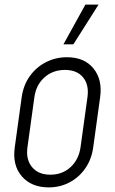

<svg xmlns="http://www.w3.org/2000/svg" viewBox="-20 -800 499 832"><path d="M191 12Q116 12 74.5 -36Q33 -84 44 -162L74 -379Q81.5 -431.5 109.2 -470.2Q137 -509 179 -530.5Q221 -552 270 -552Q345.5 -552 385 -503.5Q424.5 -455 414 -379L384 -162Q377 -110 349.8 -70.8Q322.5 -31.5 281.5 -9.8Q240.5 12 191 12ZM198 -43Q250.5 -43 286 -76Q321.5 -109 329 -162L359 -379Q366.5 -432.5 340 -464.8Q313.5 -497 261.5 -497Q209 -497 172.8 -464.8Q136.5 -432.5 129 -379L99 -162Q91.5 -109 118.8 -76Q146 -43 198 -43ZM255 -608 350 -780H407L298 -608Z"/></svg>

Font: Mohave Light
Style: Italic
Weight: 300
Italic angle: -8°
Designer: Gumpita Rahayu
Foundry: Tokotype
Version: Version 2.003